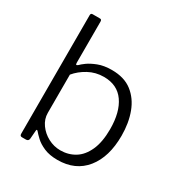

<svg xmlns="http://www.w3.org/2000/svg" viewBox="-175 -868 947 1004"><g transform="rotate(30 298.0 -366.0)"><path d="M96 0Q89 0 86 -3.5Q83 -7 83 -15V-730Q83 -742 94 -742H139Q149 -742 149 -729V-481Q149 -471 152.5 -470Q156 -469 163 -475Q170 -483 190.5 -498Q211 -513 245.5 -526.5Q280 -540 328 -540Q403 -540 450 -503.5Q497 -467 520 -405.5Q543 -344 543 -267Q543 -139 483 -64.5Q423 10 315 10Q267 10 233.5 -4.5Q200 -19 180 -38Q160 -57 151 -68Q147 -73 144 -72.5Q141 -72 141 -65L137 -15Q135 0 120 0ZM149 -178Q149 -141 171.5 -109.5Q194 -78 229 -59.5Q264 -41 303 -41Q351 -41 389.5 -64.5Q428 -88 451 -138.5Q474 -189 474 -267Q474 -370 432.5 -429Q391 -488 310 -488Q260 -488 218 -465Q176 -442 149 -409Z"/></g></svg>

Font: Libre Franklin Thin Light
Style: Regular
Weight: 300
Version: Version 3.000